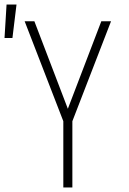

<svg xmlns="http://www.w3.org/2000/svg" viewBox="-50 -829 570 849"><path d="M230 0V-293L59 -735H102L250 -348L398 -735H441L270 -293V0ZM-30 -661 -21 -809H23L5 -661Z"/></svg>

Font: Iosevka Extralight
Style: Regular
Weight: 200
Monospace: yes
Designer: Belleve Invis
Foundry: Belleve Invis
Version: Version 32.0.1; ttfautohint (v1.8.4)